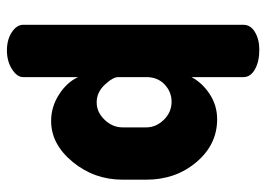

<svg xmlns="http://www.w3.org/2000/svg" viewBox="-130 -658 788 569"><g transform="rotate(90 264.5 -374.0)"><path d="M128 -748Q163 -748 186 -735Q209 -722 209 -701V-547Q226 -579 259.5 -601Q293 -623 334 -623Q409 -623 461 -561.5Q513 -500 513 -413V-343Q513 -259 460.5 -195Q408 -131 339 -131Q297 -131 260.5 -154.5Q224 -178 209 -211V-48Q209 -30 185.5 -15Q162 0 130 0Q98 0 76 -14.5Q54 -29 54 -48V-701Q54 -722 75.5 -735Q97 -748 128 -748ZM358 -343V-413Q358 -442 335.5 -465Q313 -488 282 -488Q253 -488 231 -467.5Q209 -447 209 -413V-330Q209 -314 231.5 -290Q254 -266 284 -266Q313 -266 335.5 -289.5Q358 -313 358 -343Z"/></g></svg>

Font: Dosis
Style: ExtraBold
Weight: 800
Designer: EdgarTolentino, PabloImpallari, IginoMarini
Foundry: EdgarTolentino, PabloImpallari, IginoMarini
Version: Version 1.007